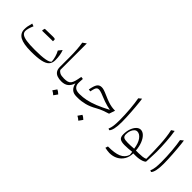

<svg xmlns="http://www.w3.org/2000/svg" viewBox="104 -1796 3128 3128"><g transform="rotate(45 1668.0 -232.5)"><path d="M762.7 -118.7Q759.3 -169.4 743.9 -221.7Q728.5 -273.9 704.6 -315.9L754.4 -378.4Q788.1 -295.4 788.1 -177.7Q788.1 -110.4 751.5 -70.3Q714.8 -30.3 631.1 -12.5Q547.4 5.4 405.8 5.4Q231.4 5.4 152.1 -38.8Q72.8 -83 72.8 -175.8Q72.8 -211.9 78.6 -245.1Q84.5 -278.3 99.6 -332L145.5 -314.9Q126.5 -272.9 115.5 -233.6Q104.5 -194.3 104.5 -168.5Q104.5 -128.4 136.5 -104.2Q168.5 -80.1 240.5 -69.3Q312.5 -58.6 432.6 -58.6Q731 -58.6 762.7 -118.7ZM492.2 -367.2Q421.9 -367.2 300.8 -363.3Q294.4 -369.6 291.5 -373Q300.3 -403.3 304.7 -417Q451.2 -420.9 486.3 -420.9Q521.5 -420.9 531.7 -416Q542 -411.1 542 -400.4V-381.3Q542 -373.5 541.5 -367.2Z M957 -732.4V-120.6Q971.7 -95.2 1003.4 -79.6Q1035.2 -64 1098.1 -64H1098.6V0H1098.1Q1046.4 0 1005.4 -14.2Q964.4 -28.3 940.9 -61.5Q917.5 -94.7 917.5 -151.9V-372.1Q917.5 -466.8 911.9 -545.7Q906.2 -624.5 895.5 -688.5Z M1147 136.7Q1161.6 142.6 1178.5 154.1Q1195.3 165.5 1215.3 185.1Q1203.6 201.7 1191.7 218.5Q1179.7 235.4 1167 252.4Q1151.9 238.3 1134.5 226.3Q1117.2 214.4 1099.6 205.1Q1111.8 188 1123.3 171.4Q1134.8 154.8 1147 136.7ZM1098.6 0Q1084 0 1084 -30.8V-33.2Q1084 -64 1098.6 -64Q1145 -64 1175 -72.5Q1205.1 -81.1 1223.9 -104.2Q1242.7 -127.4 1255.1 -170.4Q1267.6 -213.4 1278.3 -282.2L1320.8 -277.3Q1318.4 -248.5 1317.1 -223.9Q1315.9 -199.2 1315.9 -179.7Q1315.9 -126 1349.1 -95Q1382.3 -64 1447.8 -64H1448.2V0H1447.8Q1379.4 0 1340.1 -34.9Q1300.8 -69.8 1285.6 -140.6Q1263.7 -71.3 1219 -35.6Q1174.3 0 1098.6 0Z M1634.3 -400.4Q1659.2 -400.4 1689.9 -390.9Q1720.7 -381.3 1777.8 -356Q1841.8 -327.6 1888.9 -311.5Q1936 -295.4 1975.8 -288.8Q2015.6 -282.2 2057.6 -282.2L2022.5 -178.7Q1975.1 -164.6 1922.4 -145Q1869.6 -125.5 1813.5 -94.2Q1721.2 -41 1638.4 -20.5Q1555.7 0 1486.3 0H1448.2Q1433.6 0 1433.6 -30.8V-33.2Q1433.6 -64 1448.2 -64H1459.5Q1530.8 -64 1608.2 -80.1Q1685.5 -96.2 1778.3 -133.3Q1871.1 -170.4 1987.8 -232.4Q1946.3 -240.2 1910.6 -249.5Q1875 -258.8 1836.4 -272.5Q1797.9 -286.1 1746.6 -307.1Q1696.3 -328.1 1669.4 -335Q1642.6 -341.8 1627 -341.8Q1605.5 -341.8 1591.8 -331.5Q1578.1 -321.3 1568.6 -294.9Q1559.1 -268.6 1549.3 -219.7L1510.3 -224.6Q1527.3 -321.8 1554.2 -361.1Q1581.1 -400.4 1634.3 -400.4ZM1729 140.6Q1743.7 146.5 1760.5 158Q1777.3 169.4 1797.4 189Q1785.6 205.6 1773.7 222.4Q1761.7 239.3 1749 256.3Q1733.9 242.2 1716.6 230.2Q1699.2 218.3 1681.6 209Q1693.8 191.9 1705.3 175.3Q1716.8 158.7 1729 140.6Z M2230.5 -732.4Q2234.9 -708 2239.7 -663.3Q2244.6 -618.7 2249.5 -562.7Q2254.4 -506.8 2258.3 -447Q2262.2 -387.2 2264.6 -331.8Q2267.1 -276.4 2267.1 -233.9Q2267.1 -133.3 2253.7 -73.7Q2240.2 -14.2 2215.8 8.8L2188 -0.5Q2206.1 -43.9 2212.9 -95.7Q2219.7 -147.5 2219.7 -228.5Q2219.7 -286.6 2216.8 -350.8Q2213.9 -415 2208.5 -478.5Q2203.1 -542 2196 -597.4Q2189 -652.8 2181.2 -692.4Z M2572.8 -360.8Q2616.7 -360.8 2655.8 -323.7Q2694.8 -286.6 2721.9 -219.7Q2749 -152.8 2756.3 -64H2814.9V0H2758.8Q2757.8 83 2720.9 144Q2684.1 205.1 2621.1 238Q2558.1 271 2478.5 271Q2453.1 271 2425 266.1Q2397 261.2 2373 256.3L2387.2 211.4Q2540.5 212.9 2623.5 177.5Q2706.5 142.1 2735.4 60.1Q2734.9 41.5 2732.9 26.6Q2731 11.7 2728 -6.3Q2688.5 -0.5 2646.2 2.4Q2604 5.4 2563.5 5.4Q2488.3 5.4 2456.1 -18.1Q2423.8 -41.5 2423.8 -105.5Q2423.8 -179.7 2445.1 -237.3Q2466.3 -294.9 2500.2 -327.9Q2534.2 -360.8 2572.8 -360.8ZM2553.2 -300.3Q2525.9 -300.3 2503.2 -278.3Q2480.5 -256.3 2466.8 -219.2Q2453.1 -182.1 2453.1 -136.7Q2453.1 -91.8 2478.8 -75.2Q2504.4 -58.6 2571.3 -58.6Q2604 -58.6 2642.1 -59.8Q2680.2 -61 2714.8 -64.9Q2699.7 -177.2 2654.1 -238.8Q2608.4 -300.3 2553.2 -300.3Z M2977.1 -736.3Q2985.4 -690.4 2991.7 -633.5Q2998 -576.7 3002.2 -515.9Q3006.3 -455.1 3008.5 -397.2Q3010.7 -339.4 3010.7 -291Q3010.7 -281.7 3010 -254.2Q3009.3 -226.6 3007.8 -189.7Q3006.3 -152.8 3004.6 -116Q3002.9 -79.1 3001 -51.3Q2982.9 -33.2 2951.4 -22Q2919.9 -10.7 2884 -5.4Q2848.1 0 2814.9 0Q2800.3 0 2800.3 -30.8V-33.2Q2800.3 -64 2814.9 -64Q2858.4 -64 2901.1 -68.8Q2943.8 -73.7 2971.7 -87.4Q2971.7 -164.1 2970 -246.3Q2968.3 -328.6 2963.6 -410.4Q2959 -492.2 2950 -567.1Q2940.9 -642.1 2926.3 -703.6Z M3193.4 -732.4Q3197.8 -708 3202.6 -663.3Q3207.5 -618.7 3212.4 -562.7Q3217.3 -506.8 3221.2 -447Q3225.1 -387.2 3227.5 -331.8Q3230 -276.4 3230 -233.9Q3230 -133.3 3216.6 -73.7Q3203.1 -14.2 3178.7 8.8L3150.9 -0.5Q3168.9 -43.9 3175.8 -95.7Q3182.6 -147.5 3182.6 -228.5Q3182.6 -286.6 3179.7 -350.8Q3176.8 -415 3171.4 -478.5Q3166 -542 3158.9 -597.4Q3151.9 -652.8 3144 -692.4Z"/></g></svg>

Font: Pinar-FD Light
Style: Regular
Weight: 300
Designer: Amin Abedi
Version: Version 2.000